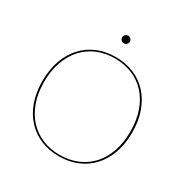

<svg xmlns="http://www.w3.org/2000/svg" viewBox="-192 -1027 1168 1199"><g transform="rotate(30 392.0 -427.5)"><path d="M68.5 0ZM715.5 -350Q715.5 -267 691.8 -201Q668 -135 625.2 -88.8Q582.5 -42.5 523 -17.8Q463.5 7 391.5 7Q320 7 260.8 -17.8Q201.5 -42.5 158.8 -88.8Q116 -135 92.2 -201Q68.5 -267 68.5 -350Q68.5 -432.5 92.2 -498.8Q116 -565 158.8 -611.5Q201.5 -658 260.8 -683Q320 -708 391.5 -708Q463.5 -708 523 -683.2Q582.5 -658.5 625.2 -612Q668 -565.5 691.8 -499.2Q715.5 -433 715.5 -350ZM702.5 -350Q702.5 -431.5 679.8 -496Q657 -560.5 616 -605.5Q575 -650.5 517.8 -674.2Q460.5 -698 391.5 -698Q323.5 -698 266.5 -674.2Q209.5 -650.5 168.2 -605.5Q127 -560.5 103.8 -496Q80.5 -431.5 80.5 -350Q80.5 -268.5 103.8 -204.2Q127 -140 168.2 -95.2Q209.5 -50.5 266.5 -26.8Q323.5 -3 391.5 -3Q460.5 -3 517.8 -26.8Q575 -50.5 616 -95.2Q657 -140 679.8 -204.2Q702.5 -268.5 702.5 -350ZM419.5 -834Q419.5 -823.5 410.8 -815.2Q402 -807 391.5 -807Q380 -807 371.8 -815.2Q363.5 -823.5 363.5 -834Q363.5 -845.5 371.8 -853.8Q380 -862 391.5 -862Q402 -862 410.8 -853.8Q419.5 -845.5 419.5 -834Z"/></g></svg>

Font: Lato Hairline
Style: Regular
Weight: 100
Designer: Lukasz Dziedzic
Foundry: tyPoland Lukasz Dziedzic
Version: Version 2.007; 2014-02-27